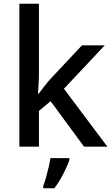

<svg xmlns="http://www.w3.org/2000/svg" viewBox="-20 -780 598 1021"><path d="M187 -379Q187 -359 185 -331.5Q183 -304 182 -282H186Q196 -296 215.5 -321Q235 -346 250 -362L416 -539H537L320 -308L551 0H427L249 -242L187 -190V0H83V-760H187ZM349 70Q340 99 317.5 143Q295 187 269 221H210V209Q217 191 224.5 164.5Q232 138 238.5 110Q245 82 248 61H349Z"/></svg>

Font: Noto Sans Tai Tham Medium
Style: Regular
Weight: 500
Designer: Monotype Design Team 2013. Revised by David WIlliams 2020
Foundry: Monotype Imaging Inc.
Version: Version 2.002; ttfautohint (v1.8.4.7-5d5b)